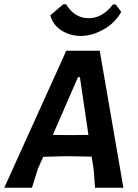

<svg xmlns="http://www.w3.org/2000/svg" viewBox="-31 -881 646 901"><path d="M512 -860 538 -825Q509 -774 458 -744.5Q407 -715 356.5 -712.5Q306 -710 262.5 -735Q219 -760 205 -809L266 -861H279Q319 -796 384 -795.5Q449 -795 499 -860ZM437 -643 548 0H415L409 -83L399 -146L279 -148L172 -145L147 -90L119 0H-11L280 -643ZM335 -519 217 -248 300 -247 384 -248 344 -519Z"/></svg>

Font: Alegreya Sans SC
Style: Bold Italic
Weight: 700
Italic angle: -7°
Designer: Juan Pablo del Peral
Foundry: Huerta Tipografica
Version: Version 2.007